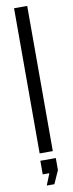

<svg xmlns="http://www.w3.org/2000/svg" viewBox="-107 -831 394 1042"><g transform="rotate(-10 90.0 -310.5)"><path d="M53.7 0V-800H126.2V0ZM61.4 178.5 87.1 115H50.4V40H135.7V106.4L103.4 178.5Z"/></g></svg>

Font: Big Shoulders Display SC Thin
Style: Regular
Weight: 100
Designer: Patric King
Foundry: XO Type Co
Version: Version 2.002